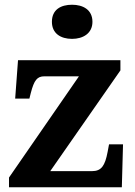

<svg xmlns="http://www.w3.org/2000/svg" viewBox="-20 -790 569 810"><path d="M284 -626C330 -626 370 -649 370 -698C370 -749 330 -770 284 -770C236 -770 199 -749 199 -698C199 -649 236 -626 284 -626ZM18 0H494L499 -181H440L434 -149C423 -91 408 -68 368 -68H192L488 -493V-536H56L44 -374H104L110 -398C124 -452 137 -468 167 -468H313L18 -41Z"/></svg>

Font: Noto Serif NP Hmong
Style: Bold
Weight: 700
Designer: Dalton Maag Ltd
Foundry: Dalton Maag Ltd
Version: Version 1.001